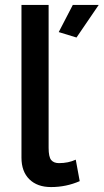

<svg xmlns="http://www.w3.org/2000/svg" viewBox="-20 -750 420 778"><path d="M67 -730H177V-151Q177 -114 187.5 -101.5Q198 -89 219 -89Q257 -89 287 -103L303 -16Q248 8 187 8Q131 8 99 -23.5Q67 -55 67 -111ZM290 -598 218 -620 275 -730H380Z"/></svg>

Font: Raleway-v4020 SemiBold
Style: Regular
Weight: 600
Designer: Matt McInerney, Pablo Impallari, Rodrigo Fuenzalida
Foundry: Matt McInerney, Pablo Impallari, Rodrigo Fuenzalida
Version: Version 4.020;PS 004.020;hotconv 1.0.88;makeotf.lib2.5.64775